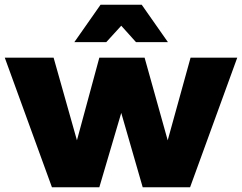

<svg xmlns="http://www.w3.org/2000/svg" viewBox="-28 -786 1016 806"><path d="M-8 -544H197L295 -197L389 -544H579L676 -197L772 -544H968L770 0H571L481 -312L389 0H190ZM677 -609H543L481 -678L418 -609H284L394 -766H567Z"/></svg>

Font: Gontserrat ExtraBold
Style: Regular
Weight: 800
Designer: Julieta Ulanovsky
Foundry: Julieta Ulanovsky
Version: Version 6.001